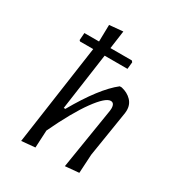

<svg xmlns="http://www.w3.org/2000/svg" viewBox="-169 -816 866 932"><g transform="rotate(30 264.0 -350.0)"><path d="M380 -465Q415 -457 436.5 -434.5Q458 -412 457 -378L456 -365L415 -108L409 -3L332 4L387 -338L388 -351Q388 -382 367 -382Q338 -382 285 -309Q232 -236 168 -101L163 -3L87 4L167 -557H93L88 -562L91 -603H173L175 -697L251 -704L237 -603H357L363 -596L359 -557H231L186 -238H195Q289 -403 369 -465Z"/></g></svg>

Font: Alegreya Sans
Style: Italic
Weight: 400
Italic angle: -7°
Designer: Juan Pablo del Peral
Foundry: Huerta Tipografica
Version: Version 2.007